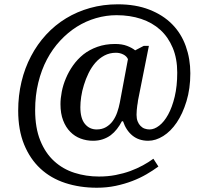

<svg xmlns="http://www.w3.org/2000/svg" viewBox="-20 -734 961 896"><path d="M868.2 -392.1Q868.2 -320.3 850.3 -261.7Q832.5 -203.1 804.7 -162.1Q776.9 -121.1 741.7 -99.1Q706.5 -77.1 671.9 -77.1Q627.9 -77.1 598.1 -101.3Q568.4 -125.5 554.2 -168H548.8Q538.6 -148.4 525.6 -131.8Q512.7 -115.2 496.6 -103Q480 -90.8 459.5 -84Q439 -77.1 414.1 -77.1Q383.8 -77.1 356.2 -87.4Q328.6 -97.7 308.1 -118.7Q287.1 -139.6 274.7 -171.9Q262.2 -204.1 262.2 -248Q262.2 -274.4 268.3 -306.2Q274.4 -337.9 287.6 -368.7Q300.3 -399.4 320.8 -428.5Q341.3 -457.5 369.1 -480Q397 -502 434.3 -515.4Q471.7 -528.8 517.1 -528.8Q549.3 -528.8 572.5 -520Q595.7 -511.2 610.8 -499L650.9 -520H674.8L624 -265.1Q623.5 -259.3 622.6 -253.4Q621.6 -247.6 620.6 -241.7Q619.1 -231.9 618.2 -220.2Q617.2 -208.5 617.2 -198.2Q617.2 -180.7 622.3 -167.7Q627.4 -154.8 635.7 -146.5Q644 -137.7 655 -133.8Q666 -129.9 678.2 -129.9Q700.2 -129.9 723.1 -147.7Q746.1 -165.5 764.6 -199.2Q783.2 -232.9 795.2 -282.5Q807.1 -332 807.1 -395Q807.1 -460.4 786.1 -510.7Q765.1 -561 728 -594.7Q690.9 -628.4 638.7 -645.8Q586.4 -663.1 523.9 -663.1Q475.6 -663.1 428.2 -649.4Q380.9 -635.7 338.9 -609.4Q296.9 -583 261 -544.4Q225.1 -505.9 199.2 -457Q173.3 -408.2 158.7 -348.4Q144 -288.6 144 -220.2Q144 -137.2 168 -78.1Q191.9 -19 232.9 18.1Q273.4 55.2 327.6 72.5Q381.8 89.8 441.9 89.8Q482.9 89.8 519.5 82.8Q556.2 75.7 588.4 64Q620.1 52.2 647.2 37.4Q674.3 22.5 695.8 6.8L719.2 43Q694.3 61.5 663.6 79.3Q632.8 97.2 597.2 110.8Q561.5 124.5 520 133.3Q478.5 142.1 432.1 142.1Q352.1 142.1 284.4 119.9Q216.8 97.7 168.5 52.7Q120.1 7.8 92.5 -59.8Q64.9 -127.4 64.9 -217.8Q64.9 -288.1 80.3 -352.5Q95.7 -417 125 -472.2Q153.8 -527.3 195.3 -572.3Q236.8 -617.2 288.1 -648.4Q339.4 -679.7 400.4 -696.8Q461.4 -713.9 529.8 -713.9Q613.3 -713.9 677 -689Q740.7 -664.1 783.2 -621.1Q825.7 -578.1 846.9 -518.8Q868.2 -459.5 868.2 -392.1ZM355 -233.9Q355 -181.6 376.2 -155.8Q397.5 -129.9 431.2 -129.9Q456.1 -129.9 474.9 -140.9Q493.7 -151.9 506.3 -169.4Q519 -187 526.9 -209.5Q534.7 -231.9 539.1 -254.9L577.1 -458Q570.8 -472.2 554.9 -480Q539.1 -487.8 521 -487.8Q491.7 -487.8 467.3 -474.9Q442.9 -461.9 424.8 -440.9Q406.7 -419.9 393.3 -392.6Q379.9 -365.2 371.6 -337.4Q362.8 -309.6 358.9 -282.5Q355 -255.4 355 -233.9Z"/></svg>

Font: Sitara
Style: Italic
Weight: 400
Italic angle: -11°
Designer: Neelakash Kshetrimayum
Foundry: Neelakash Kshetrimayum
Version: Version 1.000;PS Version 1.000;PS 1.0;hotconv 1.;hotconv 1.0